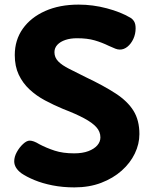

<svg xmlns="http://www.w3.org/2000/svg" viewBox="-20 -794 665 833"><path d="M546.1 -716.9Q555.2 -711.7 561.8 -701.1Q568.4 -690.4 568.4 -671.1Q568.4 -646.7 558.6 -625.4Q548.7 -604.1 533.2 -591.5Q517.8 -578.9 500.1 -578.9Q490.3 -578.9 480.6 -582.8Q470.8 -586.7 452 -595.1Q422 -609.8 390.5 -618.9Q359 -628.1 314 -628.1Q285.6 -628.1 263.6 -620.7Q241.7 -613.3 228.9 -599.7Q216.2 -586 216.2 -567.6Q216.2 -544.7 232.6 -527.8Q248.9 -511 279.6 -495.6Q310.3 -480.1 352.3 -459.1Q430.3 -422.1 481.9 -388.4Q533.6 -354.7 559.2 -313.4Q584.8 -272.1 584.8 -212.2Q584.8 -169.2 564.9 -127.9Q545.1 -86.7 507.9 -53.6Q470.8 -20.6 419 -0.8Q367.2 19 302.6 19Q252.6 19 208.2 10.3Q163.8 1.6 129.3 -12.8Q94.8 -27.1 72.8 -42.3Q41.7 -65.6 41.7 -94Q41.7 -113.8 53 -134.3Q64.3 -154.8 80.1 -169.3Q95.8 -183.9 108.9 -183.9Q116.9 -183.9 127.4 -180.1Q137.9 -176.2 150.9 -168.2Q181.2 -152.2 217.1 -140.4Q252.9 -128.7 301.6 -128.7Q338.1 -128.7 363.4 -138.3Q388.8 -148 402.2 -163.5Q415.6 -179 415.6 -197.8Q415.6 -222.7 398.1 -242.1Q380.7 -261.6 345.3 -280.6Q310 -299.7 254.2 -321.1Q213.3 -338.1 175.5 -358.3Q137.7 -378.4 108.2 -405.9Q78.7 -433.3 61.4 -469.8Q44.1 -506.3 44.1 -555Q44.1 -620.1 78.8 -669.3Q113.6 -718.4 175.9 -746.2Q238.2 -774 321 -774Q383 -774 443.5 -757.9Q504 -741.9 546.1 -716.9Z"/></svg>

Font: Playpen Sans Arabic
Style: Regular
Weight: 400
Designer: Azza Alameddine, Laura Meseguer, Veronika Burian, José Scaglione
Foundry: TypeTogether
Version: Version 2.000